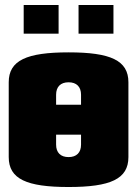

<svg xmlns="http://www.w3.org/2000/svg" viewBox="-20 -740 550 770"><path d="M75 -605H215V-720H75ZM295 -605H435V-720H295ZM255 -410C287 -410 305 -392 305 -360V-320H205V-360C205 -392 223 -410 255 -410ZM255 -530C87 -530 15 -498 15 -410V-110C15 -22 87 10 255 10C423 10 495 -22 495 -110V-410C495 -498 423 -530 255 -530ZM305 -200V-160C305 -128 287 -110 255 -110C223 -110 205 -128 205 -160V-200Z"/></svg>

Font: MikodacsPCS
Style: Regular
Weight: 900
Designer: gluk (gluksza@wp.pl)
Foundry: gluk (gluksza@wp.pl)
Version: Version 0.27